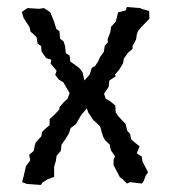

<svg xmlns="http://www.w3.org/2000/svg" viewBox="-20 -521 481 546"><path d="M56 2 43 -3 48 -23 54 -49 66 -65 63 -81 76 -92 78 -103 81 -115 98 -134 99 -145 110 -156 121 -165V-182L136 -196L149 -210V-216L161 -230L172 -240L178 -256L166 -277L160 -287L147 -295L137 -308L141 -320L124 -340L126 -351L111 -356L98 -375L97 -390L87 -397L84 -415L75 -424L67 -431L64 -444L47 -470L42 -487L58 -498L91 -496L105 -498L122 -487L124 -484L134 -459L140 -439L149 -432L151 -411L161 -403L165 -390L167 -370L178 -363L180 -346L197 -334L206 -327L215 -315L220 -292L235 -309L241 -328L250 -333L259 -346L264 -358L275 -373L278 -391L287 -401L286 -409L294 -431L296 -445L309 -459L316 -486L337 -491L341 -501L379 -498L385 -495L404 -490L405 -468L381 -443L372 -432L369 -423L367 -409L357 -390V-382L344 -371L332 -354L330 -341L319 -323L307 -309L309 -304L291 -292L289 -274L276 -255L280 -241L292 -234L308 -221L309 -202L316 -191L328 -178L337 -169L342 -149L350 -140L353 -125L363 -116L377 -105L369 -85L383 -76L385 -62L401 -31L394 -21L389 -7L384 1L350 -3L341 1L329 -11L321 -17L311 -36L303 -51V-66L307 -77L295 -94L292 -110L279 -122L273 -133L269 -146L265 -161L255 -171L245 -180L231 -201L227 -213L211 -194L205 -184L196 -168L181 -157L176 -142L172 -135L161 -118L155 -110L153 -92L141 -78L139 -64L134 -47V-18L115 -11L101 -2L96 5Z"/></svg>

Font: Winky Rough Light
Style: Regular
Weight: 300
Designer: Simon Atzbach
Foundry: typofactur
Version: Version 1.206; ttfautohint (v1.8.4.7-5d5b)